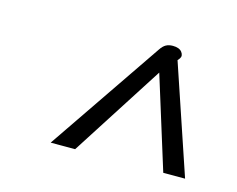

<svg xmlns="http://www.w3.org/2000/svg" viewBox="-53 -792 524 425"><g transform="rotate(15 209.0 -579.5)"><path d="M269 -702Q275 -711 281.5 -714.5Q288 -718 297 -718Q312 -718 318 -710Q324 -702 319 -695L315 -690L399 -441H349L283 -653L147 -441H91Z"/></g></svg>

Font: Niramit ExtraLight
Style: Italic
Weight: 200
Italic angle: -10°
Designer: Katatrad Aksorn Co.,Ltd.
Foundry: Cadson Demak Co.,Ltd.
Version: Version 1.000; ttfautohint (v1.6)